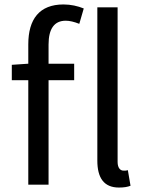

<svg xmlns="http://www.w3.org/2000/svg" viewBox="-20 -829 650 862"><path d="M107 -630V-543L33 -538V-469H107V0H198V-469H313V-543H198V-629C198 -700 224 -736 275 -736C293 -736 313 -731 336 -722L356 -791C329 -802 298 -809 265 -809C157 -809 107 -743 107 -630ZM566 5 554 -65C543 -62 539 -63 534 -63C521 -63 508 -74 508 -102V-796H417V-108C417 -31 446 13 514 13C538 13 553 10 566 5Z"/></svg>

Font: Spoqa Han Sans Neo
Style: Regular
Weight: 400
Designer: [Spoqa Han Sans Neo] Dong-huui Kim ___ Younghwa Kang ___ Yujin Lee ___ [Noto Sans] Ryoko NISHIZUKA ____ (kana & ideograp
Foundry: Spoqa (http://www.spoqa-han-sans.com)
Version: Version 1.100;hotconv 1.0.109;makeotfexe 2.5.65596